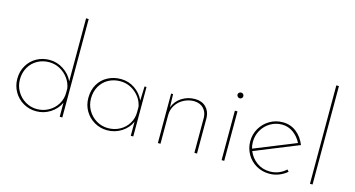

<svg xmlns="http://www.w3.org/2000/svg" viewBox="-81 -1081 2617 1417"><g transform="rotate(15 1227.5 -373.0)"><path d="M449 -752V0H429V-107Q405 -56 356.5 -25Q308 6 249 6Q196 6 151 -20Q106 -46 80 -91Q54 -136 54 -190Q54 -247 80.5 -292Q107 -337 151.5 -361.5Q196 -386 250 -386Q307 -386 356 -354Q405 -322 429 -271V-752ZM429 -184V-217Q422 -259 396.5 -293.5Q371 -328 333 -348.5Q295 -369 251 -369Q202 -369 161.5 -346.5Q121 -324 97.5 -283Q74 -242 74 -190Q74 -141 98 -100Q122 -59 162.5 -35Q203 -11 251 -11Q299 -11 340 -34Q381 -57 405 -96.5Q429 -136 429 -184Z M991 -378V0H972V-108Q951 -58 901.5 -26Q852 6 792 6Q739 6 694 -20Q649 -46 623 -90.5Q597 -135 597 -189Q597 -250 623.5 -294.5Q650 -339 695 -362.5Q740 -386 795 -386Q853 -386 901 -353.5Q949 -321 972 -269L976 -378ZM972 -181V-222Q960 -284 909.5 -326.5Q859 -369 794 -369Q745 -369 704.5 -347Q664 -325 640.5 -284Q617 -243 617 -190Q617 -141 641 -100Q665 -59 705.5 -35Q746 -11 794 -11Q843 -11 883.5 -33Q924 -55 948 -94Q972 -133 972 -181Z M1478 -273V0H1458V-271Q1456 -313 1430.5 -339.5Q1405 -366 1359 -368Q1317 -368 1280.5 -349Q1244 -330 1221.5 -296Q1199 -262 1199 -219V0H1179V-378H1194L1197 -277Q1215 -327 1260 -356Q1305 -385 1361 -385Q1413 -385 1444.5 -354Q1476 -323 1478 -273Z M1686 -378V0H1666V-378ZM1677 -519Q1686 -519 1692.5 -512.5Q1699 -506 1699 -497Q1699 -488 1692.5 -481.5Q1686 -475 1677 -475Q1668 -475 1661 -482Q1654 -489 1654 -497Q1654 -506 1660.5 -512.5Q1667 -519 1677 -519Z M2153 -59 2166 -45Q2138 -21 2103.5 -7.5Q2069 6 2031 6Q1976 6 1931 -20Q1886 -46 1860 -91Q1834 -136 1834 -190Q1834 -244 1860.5 -289Q1887 -334 1932 -360.5Q1977 -387 2031 -387Q2091 -387 2135.5 -352Q2180 -317 2203 -259L1867 -123Q1887 -74 1930 -42.5Q1973 -11 2031 -11Q2066 -11 2097.5 -23.5Q2129 -36 2153 -59ZM1854 -190Q1854 -162 1861 -140L2178 -268Q2155 -313 2116.5 -341Q2078 -369 2030 -369Q1982 -369 1941.5 -345Q1901 -321 1877.5 -280Q1854 -239 1854 -190Z M2361 -752V0H2341V-752Z"/></g></svg>

Font: Josefin Sans Thin
Style: Regular
Weight: 250
Designer: Santiago Orozco
Foundry: Typemade
Version: Version 2.000